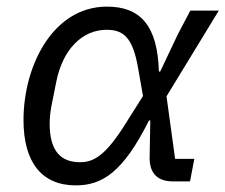

<svg xmlns="http://www.w3.org/2000/svg" viewBox="-20 -548 681 580"><path d="M567 -68H509L483 -257L641 -516H555L518 -446L464 -332H460C456 -472 403 -528 303 -528C141 -528 51 -351 51 -185C51 -58 106 12 209 12C289 12 352 -28 430 -184H434L432 -74C431 -24 456 0 503 0H554ZM222 -58C164 -58 130 -91 130 -175C130 -191 132 -209 135 -226L150 -301C170 -401 230 -458 302 -458C353 -458 381 -435 397 -343L412 -258L359 -174C299 -78 263 -58 222 -58Z"/></svg>

Font: LVC Sans
Style: Italic
Weight: 400
Italic angle: -11.31°
Designer: Mike Abbink, Paul van der Laan, Pieter van Rosmalen
Foundry: Bold Monday
Version: Version 3.0